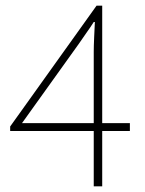

<svg xmlns="http://www.w3.org/2000/svg" viewBox="-20 -660 512 680"><path d="M312 0V-476Q312 -497 313.5 -529Q315 -561 316 -582H312Q300 -563 287 -545Q274 -527 260 -506L58 -224H440V-196H16V-212L322 -640H342V0Z"/></svg>

Font: Source Sans 3 ExtraLight ExtraLight
Style: Regular
Weight: 250
Version: Version 3.052;hotconv 1.1.0;makeotfexe 2.6.0